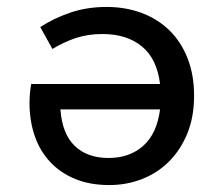

<svg xmlns="http://www.w3.org/2000/svg" viewBox="-20 -521 640 553"><path d="M295 12Q239 12 196.5 -5.5Q154 -23 124.5 -54.5Q95 -86 80 -129.5Q65 -173 65 -225Q65 -240 66.5 -255Q68 -270 70 -279H441Q432 -352 388.5 -387.5Q345 -423 275 -423Q233 -423 198.5 -411.5Q164 -400 131 -380L96 -443Q134 -468 182 -484.5Q230 -501 287 -501Q342 -501 388.5 -483.5Q435 -466 468.5 -433Q502 -400 520.5 -352.5Q539 -305 539 -245Q539 -184 519.5 -136.5Q500 -89 467 -56Q434 -23 389.5 -5.5Q345 12 295 12ZM293 -66Q353 -66 392.5 -101Q432 -136 441 -206H154Q159 -136 195 -101Q231 -66 293 -66Z"/></svg>

Font: Source Code Pro Medium
Style: Regular
Weight: 500
Monospace: yes
Designer: Paul D. Hunt, Teo Tuominen
Foundry: Adobe Systems Incorporated
Version: Version 2.030;PS 1.000;hotconv 16.6.51;makeotf.lib2.5.65220